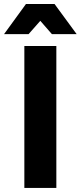

<svg xmlns="http://www.w3.org/2000/svg" viewBox="-43 -927 398 947"><path d="M77.1 -700.2H234.9V0H77.1ZM335 -758.8H212.9L155.8 -824.2L98.1 -758.8H-22.9L85 -907.2H226.1Z"/></svg>

Font: Montserrat-SemiBold
Style: Regular
Weight: 600
Designer: Julieta Ulanovsky
Foundry: Julieta Ulanovsky
Version: Version 6.001